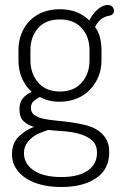

<svg xmlns="http://www.w3.org/2000/svg" viewBox="-20 -515 488 770"><path d="M219 -107Q174 -107 140 -126Q126 -119 115 -109.5Q104 -100 104 -82Q104 -64 117.5 -54Q131 -44 153 -39Q175 -34 203.5 -31.5Q232 -29 261 -25Q290 -21 318.5 -14.5Q347 -8 369 5.5Q391 19 404.5 40.5Q418 62 418 96Q418 164 365.5 199.5Q313 235 226 235Q182 235 146 226Q110 217 83.5 199.5Q57 182 42.5 158Q28 134 28 104Q28 59 55.5 32.5Q83 6 116 -6Q90 -14 74 -29.5Q58 -45 58 -76Q58 -104 71 -120Q84 -136 107 -147Q82 -169 68 -201.5Q54 -234 54 -273V-314Q54 -350 66 -380Q78 -410 99.5 -432Q121 -454 151.5 -466Q182 -478 220 -478Q293 -478 338 -433Q352 -461 372.5 -478Q393 -495 411 -495Q425 -495 431 -487.5Q437 -480 437 -472Q437 -463 431.5 -458Q426 -453 419 -452Q407 -451 391 -442Q375 -433 361 -407Q375 -389 381 -364.5Q387 -340 387 -314V-273Q387 -237 374.5 -207Q362 -177 340 -154.5Q318 -132 287 -119.5Q256 -107 219 -107ZM339 -314Q339 -367 308 -402Q277 -437 220 -437Q163 -437 132.5 -402Q102 -367 102 -314V-274Q102 -220 133 -184Q164 -148 221 -148Q276 -148 307.5 -183.5Q339 -219 339 -273ZM369 98Q369 64 347.5 46.5Q326 29 295 21Q264 13 231 11Q198 9 174 6Q155 12 137.5 19.5Q120 27 106.5 38.5Q93 50 84.5 65Q76 80 76 99Q76 142 115.5 168.5Q155 195 226 195Q295 195 332 169Q369 143 369 98Z"/></svg>

Font: AkaAcidDosis
Style: Light
Weight: 300
Designer: Edgar Tolentino, Pablo Impallari, Igino Marini, Aka-Acid
Foundry: Edgar Tolentino, Pablo Impallari, Igino Marini, Aka-Acid
Version: Version 1.007